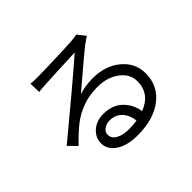

<svg xmlns="http://www.w3.org/2000/svg" viewBox="-161 -1018 1323 1323"><g transform="rotate(-45 500.0 -356.5)"><path d="M499 -33.2Q541 -33.2 578.1 -39.1Q571.3 -98.6 537.1 -134.8Q502.9 -170.9 447.3 -170.9Q414.1 -170.9 391.1 -153.3Q368.2 -135.7 368.2 -110.4Q368.2 -74.2 404.8 -53.7Q441.4 -33.2 499 -33.2ZM703.1 -752 749 -694.3Q718.8 -673.8 694.3 -656.2Q672.9 -639.6 628.9 -602.5Q585 -565.4 520 -510.3Q455.1 -455.1 435.5 -438.5Q498 -459 570.3 -459Q693.4 -459 773.4 -392.1Q853.5 -325.2 853.5 -224.6Q853.5 -104.5 760.7 -32.7Q668 39.1 511.7 39.1Q412.1 39.1 353 -0.5Q293.9 -40 293.9 -102.5Q293.9 -155.3 337.4 -194.3Q380.9 -233.4 447.3 -233.4Q535.2 -233.4 587.9 -182.6Q640.6 -131.8 651.4 -57.6Q774.4 -105.5 774.4 -225.6Q774.4 -297.9 710 -345.7Q645.5 -393.6 550.8 -393.6Q471.7 -393.6 406.2 -369.6Q340.8 -345.7 291 -307.1Q241.2 -268.6 171.9 -197.3L114.3 -255.9Q208 -334 380.9 -477.5Q552.7 -622.1 608.4 -671.9Q429.7 -665 309.6 -658.2Q265.6 -656.2 243.2 -652.3L241.2 -735.4Q263.7 -732.4 310.5 -732.4Q354.5 -732.4 483.9 -736.8Q613.3 -741.2 649.4 -744.1Q689.5 -748 703.1 -752Z"/></g></svg>

Font: Gen Shin Gothic Monospace Regular
Style: Regular
Weight: 400
Designer: [Source Han Sans]
Ryoko NISHIZUKA  (kana & ideographs); Paul D. Hunt (Latin, Greek & Cyrillic); Wenlong ZHANG  (bopomofo
Version: Version 1.002.20150607